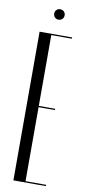

<svg xmlns="http://www.w3.org/2000/svg" viewBox="-93 -853 397 889"><g transform="rotate(10 106.0 -409.0)"><path d="M192 -699V-693H95V-360H172V-354H95V-6H192V0H39V-699ZM91 -794Q91 -804 98 -811Q105 -818 115 -818Q126 -818 133 -811Q140 -804 140 -794Q140 -783 133 -776Q126 -769 115 -769Q105 -769 98 -776Q91 -783 91 -794Z"/></g></svg>

Font: Moniqa Cond Display
Style: Regular
Weight: 400
Width: 3
Designer: Rajesh Rajput
Foundry: Rajesh Rajput
Version: Version 1.000